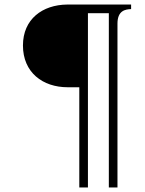

<svg xmlns="http://www.w3.org/2000/svg" viewBox="-20 -720 640 845"><path d="M557 -700H329H278H276C167 -699 81 -636 81 -520C81 -401 168 -336 278 -336H329V105H367V-662H459V105H497V-616C497 -674 532 -679 557 -680Z"/></svg>

Font: Sprat Condensed Black
Style: Regular
Weight: 900
Designer: Ethan Nakache
Foundry: Collletttivo
Version: Version 2.000;Glyphs 3.2 (3217)